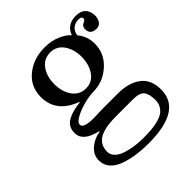

<svg xmlns="http://www.w3.org/2000/svg" viewBox="-195 -594 957 957"><g transform="rotate(-45 283.0 -115.5)"><path d="M479 107.9Q479 65.4 463.1 46.1Q447.3 26.9 402.8 26.9H283.2Q180.2 26.9 147 63Q126 85.4 126 120.1Q126 142.1 142.3 158.2Q158.7 174.3 185.5 183.1Q212.4 191.9 241.7 196Q271 200.2 301.8 200.2Q332 200.2 355 198.5Q377.9 196.8 402.6 190.9Q427.2 185.1 442.9 175.3Q458.5 165.5 468.8 148.4Q479 131.3 479 107.9ZM275.9 -176.8Q319.8 -176.8 345.5 -214.1Q371.1 -251.5 371.1 -304.2Q371.1 -356.9 345.5 -393.6Q319.8 -430.2 275.9 -430.2Q230 -430.2 204.1 -394Q178.2 -357.9 178.2 -304.2Q178.2 -250 204.1 -213.4Q230 -176.8 275.9 -176.8ZM287.1 -139.2Q263.2 -139.2 225.8 -130.1Q188.5 -121.1 156.7 -104.5Q125 -87.9 125 -70.8Q125 -44.9 198.2 -44.9L258.8 -46.9H370.1Q444.3 -46.9 490.2 -13.2Q536.1 20.5 536.1 91.8Q536.1 237.8 300.8 237.8Q257.8 237.8 219.5 232.4Q181.2 227.1 145 214.8Q108.9 202.6 87.4 179Q65.9 155.3 65.9 122.1Q65.9 84 97.4 56.6Q128.9 29.3 169.9 23.9V20Q77.1 -1 77.1 -60.1Q77.1 -83 86.7 -99.4Q96.2 -115.7 114.7 -125.7Q133.3 -135.7 154.3 -141.1Q175.3 -146.5 204.1 -149.9V-152.8Q86.4 -195.8 85 -304.2Q85 -378.4 139.6 -423.1Q194.3 -467.8 273.9 -467.8Q321.3 -467.8 359.1 -450.9Q397 -434.1 412.1 -414.1Q432.1 -469.2 494.1 -469.2Q559.6 -469.2 564 -404.8V-397Q558.1 -350.1 522.9 -350.1Q481.4 -350.1 480 -387.2Q480 -409.2 496.1 -416Q513.2 -423.3 513.2 -431.2Q513.2 -446.8 492.2 -446.8Q466.3 -446.8 450.2 -432.6Q434.1 -418.5 431.2 -395Q463.9 -356.4 463.9 -303.2Q463.9 -234.9 410.6 -187Q357.4 -139.2 287.1 -139.2Z"/></g></svg>

Font: New Heterodox Mono
Style: Book
Weight: 400
Designer: Hao Chi Kiang <hello@hckiang.com>, Alexey Kryukov <alexios@thessalonica.org.ru>
Version: Version 0.0.3